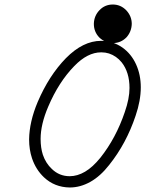

<svg xmlns="http://www.w3.org/2000/svg" viewBox="-20 -811 644 851"><path d="M396 -705Q396 -706 396 -706Q397 -741 421 -766Q445 -791 480 -791Q515 -791 540 -765Q564 -739 564 -705Q563 -671 541 -646Q516 -620 480 -620Q445 -621 420 -645Q396 -670 396 -705ZM194 -339Q160 -260 160 -195Q160 -156 170 -125Q183 -87 210 -62Q243 -30 289 -30Q323 -30 357 -50Q391 -70 425 -112Q494 -199 533 -314Q554 -374 554 -421Q554 -491 519 -535Q496 -563 463 -574Q447 -579 430 -579H428Q368 -579 309 -518Q240 -447 194 -339ZM428 -630Q480 -630 523 -600Q562 -572 583 -526Q604 -480 604 -424Q604 -365 581 -298Q540 -175 464 -80Q425 -30 380.5 -5Q336 20 289 20Q222 19 175 -25Q139 -59 122 -109Q109 -148 109 -193Q110 -271 147 -359Q197 -476 272 -553Q348 -630 428 -630Z"/></svg>

Font: TT2020Base
Style: Italic
Weight: 400
Italic angle: -15°
Version: Version 0.2.000